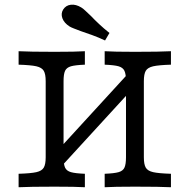

<svg xmlns="http://www.w3.org/2000/svg" viewBox="-20 -786 796 806"><path d="M213.7 -145.2 522.6 -482.3V-398.4L213.7 -61.3ZM508.9 -125.8V-445.2Q508.9 -475 502.4 -488.7Q496 -502.4 477.8 -507.7Q459.7 -512.9 419.4 -514.5V-571Q457.3 -568.5 546 -568.5Q653.2 -568.5 697.6 -571V-514.5Q646 -512.9 623 -507.7Q600 -502.4 591.9 -488.7Q583.9 -475 583.9 -445.2V-125.8Q583.9 -96 591.9 -82.3Q600 -68.5 623 -63.3Q646 -58.1 697.6 -56.5V0Q653.2 -2.4 546 -2.4Q457.3 -2.4 419.4 0V-56.5Q459.7 -58.1 477.8 -63.3Q496 -68.5 502.4 -82.3Q508.9 -96 508.9 -125.8ZM171.8 -125.8V-445.2Q171.8 -475 163.7 -488.7Q155.6 -502.4 132.7 -507.7Q109.7 -512.9 58.1 -514.5V-571Q103.2 -568.5 209.7 -568.5Q299.2 -568.5 336.3 -571V-514.5Q296 -512.9 277.8 -507.7Q259.7 -502.4 253.2 -488.7Q246.8 -475 246.8 -445.2V-125.8Q246.8 -96 253.2 -82.3Q259.7 -68.5 277.8 -63.3Q296 -58.1 336.3 -56.5V0Q299.2 -2.4 209.7 -2.4Q103.2 -2.4 58.1 0V-56.5Q109.7 -58.1 132.7 -63.3Q155.6 -68.5 163.7 -82.3Q171.8 -96 171.8 -125.8ZM318.5 -655.6Q304 -661.3 291.1 -666.1Q278.2 -671 271.8 -675Q249.2 -689.5 241.9 -709.3Q234.7 -729 245.2 -746Q256.5 -763.7 277.4 -766.1Q298.4 -768.5 321 -754.8Q328.2 -750.8 338.7 -740.7Q349.2 -730.6 361.3 -719.4Q377.4 -702.4 396.4 -684.7Q415.3 -666.9 439.5 -647.6L421 -616.1Q393.5 -629 366.9 -638.7Q340.3 -648.4 318.5 -655.6Z"/></svg>

Font: Playfair Micro SmCond SmLight
Style: Regular
Weight: 360
Width: 4
Designer: Claus Eggers Sørensen
Foundry: Claus Eggers Sørensen
Version: Version 2.100;Glyphs 3.2 (3219)